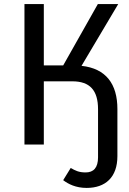

<svg xmlns="http://www.w3.org/2000/svg" viewBox="-20 -709 635 942"><path d="M100 0H195V-310H335C421 -310 461 -266 461 -173V63C461 114 439 137 400 137C367 137 349 128 327 115L290 175C315 194 352 213 405 213C497 213 556 161 556 57V-174C556 -297 500 -373 380 -386L560 -689H460L290 -388H195V-689H100Z"/></svg>

Font: FiraGO Unicode
Style: Regular
Weight: 400
Designer: bBox Type
Foundry: bBox Type GmbH
Version: Version 1.001;PS 001.001;hotconv 1.0.88;makeotf.lib2.5.64775